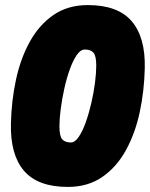

<svg xmlns="http://www.w3.org/2000/svg" viewBox="-20 -728 590 756"><path d="M247 8Q129 8 74.5 -55.5Q20 -119 23 -242Q25 -331 43 -414.5Q61 -498 97.5 -564Q134 -630 190.5 -669Q247 -708 326 -708Q444 -708 498.5 -644.5Q553 -581 550 -459Q548 -369 530 -285.5Q512 -202 475.5 -136Q439 -70 382.5 -31Q326 8 247 8ZM259 -167Q275 -167 290 -189Q305 -211 317.5 -246Q330 -281 339.5 -322Q349 -363 354 -402Q359 -441 359 -469Q359 -508 348 -520.5Q337 -533 314 -533Q297 -533 282 -511Q267 -489 254.5 -454Q242 -419 233 -378Q224 -337 219 -298Q214 -259 214 -231Q214 -192 225 -179.5Q236 -167 259 -167Z"/></svg>

Font: Georama SemiCondensed Black
Style: Italic
Weight: 900
Width: 4
Italic angle: -9°
Designer: Jean-Baptiste Levee
Foundry: Production Type
Version: Version 1.000